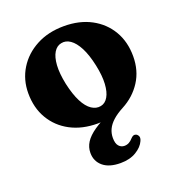

<svg xmlns="http://www.w3.org/2000/svg" viewBox="-130 -593 859 930"><g transform="rotate(-20 299.0 -128.0)"><path d="M302 -487Q382 -487 441.8 -455Q501.5 -423 534.8 -366.5Q568 -310 568 -235.5Q568 -161.5 532 -105.8Q496 -50 434.5 -17.5Q401.5 0 380.5 19Q359.5 38 349.8 58.8Q340 79.5 340 103.5Q340 132 351.5 145.2Q363 158.5 380.5 158.5Q393 158.5 403.8 152.8Q414.5 147 423.5 136.5Q430 129.5 436 126.5Q442 123.5 449.5 126Q457.5 128.5 462.5 138Q467.5 147.5 460.5 163Q448.5 190.5 415.5 210.5Q382.5 230.5 334.5 230.5Q276 230.5 244.5 204Q213 177.5 213 134.5Q213 105 229 80Q245 55 279.5 31.2Q314 7.5 369 -18L331.5 10.5Q320 11.5 311.2 12Q302.5 12.5 295.5 12.5Q216 12.5 156 -19.2Q96 -51 62.5 -107.8Q29 -164.5 29 -240Q29 -309.5 63.5 -365.5Q98 -421.5 159.5 -454.2Q221 -487 302 -487ZM338.5 -62Q362 -66.5 376.2 -90.8Q390.5 -115 393 -156.5Q395.5 -198 383.5 -254.5Q371 -313 351.8 -350Q332.5 -387 309.2 -403Q286 -419 261.5 -413.5Q238 -409 223.5 -385.2Q209 -361.5 206.2 -320.2Q203.5 -279 215.5 -221Q228.5 -162.5 247.5 -125.5Q266.5 -88.5 290.2 -72.8Q314 -57 338.5 -62Z"/></g></svg>

Font: Fraunces 28pt Soft Wonky
Style: Bold
Weight: 700
Version: Version 1.000;[b76b70a41]